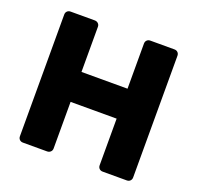

<svg xmlns="http://www.w3.org/2000/svg" viewBox="-123 -832 991 964"><g transform="rotate(20 372.5 -350.0)"><path d="M95 0Q84 0 77 -7Q70 -14 70 -25V-675Q70 -686 77 -693Q84 -700 95 -700H224Q235 -700 242.5 -693Q250 -686 250 -675V-434H496V-675Q496 -686 503 -693Q510 -700 521 -700H650Q661 -700 668 -693Q675 -686 675 -675V-25Q675 -14 668 -7Q661 0 650 0H521Q510 0 503 -7Q496 -14 496 -25V-274H250V-25Q250 -14 242.5 -7Q235 0 224 0Z"/></g></svg>

Font: Fz Rubik
Style: Bold
Weight: 700
Designer: Hubert and Fischer
Foundry: Hubert and Fischer
Version: Vit hóa bi FontZin.com